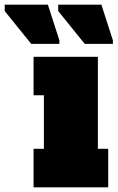

<svg xmlns="http://www.w3.org/2000/svg" viewBox="-125 -798 501 818"><path d="M18 0V-164H62V-392H18V-556H292V-164H336V0ZM8 -611 -105 -751V-778H79L128 -626V-611ZM236 -611 123 -751V-778H307L356 -626V-611Z"/></svg>

Font: Alfa Slab One
Style: Regular
Weight: 400
Designer: JM Sole
Foundry: JM Sole
Version: Version 2.000